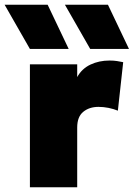

<svg xmlns="http://www.w3.org/2000/svg" viewBox="-64 -792 566 812"><path d="M62.5 0V-520H262.5V-466Q282 -501.5 318.5 -518.8Q355 -536 399 -536Q417.5 -536 430.8 -533.8Q444 -531.5 457 -529L434.5 -324Q416 -331.5 394.8 -335.8Q373.5 -340 352.5 -340Q313.5 -340 288 -319Q262.5 -298 262.5 -253V0ZM317.5 -585 210.5 -772H392.5L481.5 -585ZM62.5 -585 -44.5 -772H137.5L226.5 -585Z"/></svg>

Font: Geologica Black
Style: Regular
Weight: 900
Designer: Sindre Bremnes, Frode Helland
Foundry: Monokrom Skriftforlag AS
Version: Version 1.010;gftools[0.9.28]